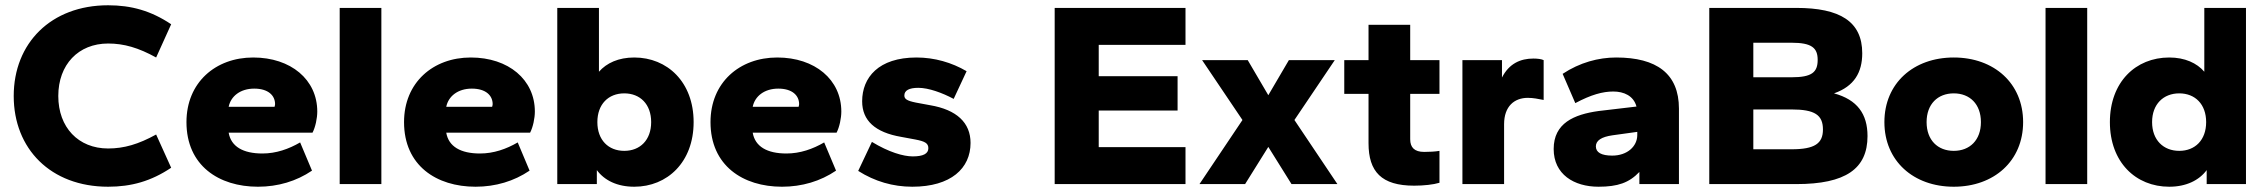

<svg xmlns="http://www.w3.org/2000/svg" viewBox="-20 -698 8590 728"><path d="M390 10C478 10 553 -11 629 -62L572 -188C505 -151 450 -135 390 -135C277 -135 201 -215 201 -334C201 -453 277 -533 390 -533C450 -533 505 -517 572 -480L629 -606C553 -657 478 -678 390 -678C173 -678 32 -534 32 -334C32 -134 172 10 390 10Z M958 10C1034 10 1104 -11 1163 -51L1118 -158C1075 -133 1027 -116 975 -116C902 -116 856 -142 847 -195H1165C1176 -216 1183 -250 1183 -275C1183 -396 1083 -480 940 -480C797 -480 687 -385 687 -235C687 -70 810 10 958 10ZM944 -362C997 -362 1023 -336 1023 -303C1023 -300 1022 -297 1021 -293H847C855 -333 891 -362 944 -362Z M1426 0V-668H1268V0Z M1783 10C1859 10 1929 -11 1988 -51L1943 -158C1900 -133 1852 -116 1800 -116C1727 -116 1681 -142 1672 -195H1990C2001 -216 2008 -250 2008 -275C2008 -396 1908 -480 1765 -480C1622 -480 1512 -385 1512 -235C1512 -70 1635 10 1783 10ZM1769 -362C1822 -362 1848 -336 1848 -303C1848 -300 1847 -297 1846 -293H1672C1680 -333 1716 -362 1769 -362Z M2385 10C2510 10 2610 -83 2610 -235C2610 -387 2510 -480 2385 -480C2325 -480 2280 -459 2251 -426V-668H2093V0H2243V-53C2272 -14 2320 10 2385 10ZM2347 -126C2287 -126 2245 -167 2245 -235C2245 -303 2287 -344 2347 -344C2407 -344 2449 -303 2449 -235C2449 -167 2407 -126 2347 -126Z M2945 10C3021 10 3091 -11 3150 -51L3105 -158C3062 -133 3014 -116 2962 -116C2889 -116 2843 -142 2834 -195H3152C3163 -216 3170 -250 3170 -275C3170 -396 3070 -480 2927 -480C2784 -480 2674 -385 2674 -235C2674 -70 2797 10 2945 10ZM2931 -362C2984 -362 3010 -336 3010 -303C3010 -300 3009 -297 3008 -293H2834C2842 -333 2878 -362 2931 -362Z M3439 10C3586 10 3660 -60 3660 -156C3660 -233 3607 -282 3507 -299L3453 -309C3418 -316 3409 -323 3409 -336C3409 -355 3427 -365 3462 -365C3501 -365 3553 -346 3596 -323L3645 -428C3589 -461 3523 -480 3455 -480C3311 -480 3249 -404 3249 -314C3249 -241 3298 -196 3397 -179L3451 -169C3487 -162 3500 -155 3500 -136C3500 -115 3480 -105 3441 -105C3405 -105 3350 -121 3286 -160L3234 -50C3297 -10 3366 10 3439 10Z M4475 0V-140H4146V-279H4445V-409H4146V-528H4475V-668H3979V0Z M5051 0 4888 -243 5041 -470H4867L4789 -337L4711 -470H4538L4691 -243L4528 0H4701L4789 -141L4877 0Z M5342 6C5378 6 5415 2 5438 -5V-126C5423 -123 5396 -122 5380 -122C5343 -122 5327 -139 5327 -170V-342H5438V-470H5327V-604H5169V-470H5077V-342H5169V-155C5169 -47 5218 6 5342 6Z M5683 0V-227C5683 -295 5722 -327 5773 -327C5793 -327 5813 -323 5833 -319V-470C5825 -474 5810 -476 5794 -476C5745 -476 5702 -457 5675 -404V-470H5525V0Z M6041 10C6114 10 6157 -5 6196 -46V0H6346V-286C6346 -419 6261 -480 6108 -480C6041 -480 5970 -461 5905 -418L5953 -307C6013 -339 6057 -351 6097 -351C6137 -351 6174 -335 6185 -294L6041 -277C5948 -264 5871 -231 5871 -133C5871 -37 5948 10 6041 10ZM6093 -108C6052 -108 6031 -120 6031 -143C6031 -165 6052 -179 6094 -185L6188 -198V-186C6188 -143 6150 -108 6093 -108Z M7061 -182C7061 -266 7022 -320 6934 -344C7011 -371 7041 -424 7041 -496C7041 -617 6956 -668 6791 -668H6461V0H6791C6978 0 7061 -58 7061 -182ZM6892 -207C6892 -154 6861 -132 6773 -132H6628V-283H6773C6861 -283 6892 -262 6892 -207ZM6872 -471C6872 -424 6850 -405 6773 -405H6628V-536H6773C6850 -536 6872 -516 6872 -471Z M7388 10C7541 10 7651 -88 7651 -235C7651 -382 7541 -480 7388 -480C7235 -480 7125 -382 7125 -235C7125 -88 7235 10 7388 10ZM7388 -126C7327 -126 7285 -167 7285 -235C7285 -303 7327 -344 7388 -344C7449 -344 7491 -303 7491 -235C7491 -167 7449 -126 7388 -126Z M7894 0V-668H7736V0Z M8205 10C8269 10 8318 -14 8347 -53V0H8496V-668H8338V-426C8310 -459 8264 -480 8205 -480C8078 -480 7980 -387 7980 -235C7980 -83 8078 10 8205 10ZM8243 -126C8183 -126 8140 -167 8140 -235C8140 -303 8183 -344 8243 -344C8303 -344 8345 -303 8345 -235C8345 -167 8303 -126 8243 -126Z"/></svg>

Font: Celebes ExtraBold
Style: Regular
Weight: 800
Designer: Anugrah Pasau
Foundry: Lafontype
Version: Version 1.000